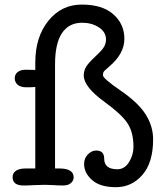

<svg xmlns="http://www.w3.org/2000/svg" viewBox="-20 -798 707 826"><path d="M428.2 -115.7Q428.2 -69.8 484.9 -69.8Q516.1 -69.8 535.2 -100.8Q554.2 -131.8 554.2 -166.5Q554.2 -228.5 528.8 -267.3Q503.4 -306.2 430.7 -358.9Q340.3 -424.3 340.3 -473.1Q340.3 -494.6 351.3 -512Q362.3 -529.3 390.6 -555.4Q418.9 -581.5 427.5 -596.4Q436 -611.3 436 -627.9Q436 -660.2 405.5 -680.2Q375 -700.2 333 -700.2Q276.9 -700.2 246.8 -655.8Q216.8 -611.3 216.8 -520.5V-73.2H235.4Q296.9 -73.2 296.9 -34.7Q296.9 -21 285.2 -10.5Q273.4 0 251.5 0Q229.5 0 211.9 -1.5L173.8 -2.9L124.5 -1.5Q105.5 0 81.1 0Q34.2 0 34.2 -36.1Q34.2 -53.7 48.8 -63.5Q63.5 -73.2 89.4 -73.2H131.8V-423.8Q117.2 -422.4 93.3 -422.4Q69.3 -422.4 56.4 -433.1Q43.5 -443.8 43.5 -461.2Q43.5 -478.5 56.4 -488.3Q69.3 -498 89.8 -498Q110.4 -498 131.8 -497.1V-528.8Q131.8 -638.7 188 -708.5Q244.1 -778.3 332 -778.3Q419.9 -778.3 467.5 -736.6Q515.1 -694.8 515.1 -630.6Q515.1 -566.4 448.7 -510.7Q426.3 -492.2 424.6 -486.3Q422.9 -480.5 422.9 -474.1Q422.9 -460.4 499 -408.2Q575.2 -356 606.9 -305.4Q638.7 -254.9 638.7 -198.2Q638.7 -98.1 592.5 -45.4Q546.4 7.3 478.8 7.3Q411.1 7.3 376.5 -23.2Q341.8 -53.7 341.8 -92.3Q341.8 -117.7 358.2 -134Q374.5 -150.4 393.6 -150.4Q428.2 -150.4 428.2 -115.7Z"/></svg>

Font: Oldenburg
Style: Regular
Weight: 400
Designer: Nicole Fally
Foundry: Nicole Fally
Version: Version 1.001